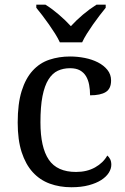

<svg xmlns="http://www.w3.org/2000/svg" viewBox="-20 -786 532 816"><path d="M283.2 9.8Q233.4 9.8 191.4 -5.6Q149.4 -21 119.1 -54.2Q88.9 -87.4 72 -139.4Q55.2 -191.4 55.2 -265.1Q55.2 -345.2 72 -399.2Q88.9 -453.1 118.9 -485.8Q148.9 -518.6 189.7 -532.2Q230.5 -545.9 277.8 -545.9Q309.1 -545.9 340.1 -539.8Q371.1 -533.7 396 -521Q420.9 -508.3 436.5 -489Q452.1 -469.7 452.1 -443.8Q452.1 -409.2 429.7 -395Q407.2 -380.9 362.8 -380.9Q362.8 -404.3 358.9 -425.3Q355 -446.3 345.5 -462.2Q335.9 -478 319.6 -487.1Q303.2 -496.1 277.8 -496.1Q249 -496.1 225.8 -485.4Q202.6 -474.6 186 -448.2Q169.4 -421.9 160.6 -377.4Q151.9 -333 151.9 -266.1Q151.9 -159.7 187.3 -107.4Q222.7 -55.2 303.2 -55.2Q349.6 -55.2 384.3 -74.7Q418.9 -94.2 436 -125Q443.4 -119.1 448.2 -109.4Q453.1 -99.6 453.1 -85.9Q453.1 -68.8 442.4 -51.8Q431.6 -34.7 410.4 -21Q389.2 -7.3 357.4 1.2Q325.7 9.8 283.2 9.8ZM134.3 -766.1H173.3Q187.5 -757.3 201.9 -746.6Q216.3 -735.8 230.2 -723.9Q244.1 -711.9 257.1 -699.5Q270 -687 281.2 -674.8Q292.5 -687 305.4 -699.5Q318.4 -711.9 332.5 -723.9Q346.7 -735.8 361.3 -746.6Q376 -757.3 390.1 -766.1H429.2V-752.9Q417.5 -738.8 403.3 -720.2Q389.2 -701.7 375.2 -681.9Q361.3 -662.1 349.1 -642.6Q336.9 -623 329.1 -606H234.4Q226.6 -623 214.4 -642.6Q202.1 -662.1 188.2 -681.9Q174.3 -701.7 160.2 -720.2Q146 -738.8 134.3 -752.9Z"/></svg>

Font: Noto Serif
Style: Regular
Weight: 400
Designer: Monotype Design team
Foundry: Monotype Imaging Inc.
Version: Version 1.02